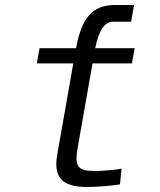

<svg xmlns="http://www.w3.org/2000/svg" viewBox="-20 -743 640 769"><path d="M205.5 -85.5Q205.5 -103.5 209 -122.5L273.5 -489H127.5L138.5 -550H284.5Q295 -608 313 -645.8Q331 -683.5 362.2 -703.2Q393.5 -723 442 -723H517L505 -656H431.5Q382.5 -656 361.5 -550H519.5L508.5 -489H350.5L290.5 -147.5Q286.5 -127 286.5 -108Q286.5 -87 294.5 -76.2Q302.5 -65.5 318.8 -61.8Q335 -58 364.5 -58Q381 -58 415.5 -61Q450 -64 467 -67.5L460.5 -4.5Q437 -0.5 397 2.8Q357 6 329 6Q265.5 6 235.5 -15.8Q205.5 -37.5 205.5 -85.5Z"/></svg>

Font: JuliaMono Light
Style: Italic
Weight: 300
Italic angle: -9°
Monospace: yes
Designer: cormullion
Foundry: corm
Version: Version 0.054; ttfautohint (v1.8.4)